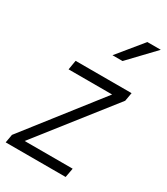

<svg xmlns="http://www.w3.org/2000/svg" viewBox="-194 -832 792 913"><g transform="rotate(30 202.0 -375.0)"><path d="M385.3 -455.1 67.4 -50.8H329.1H330.6V-48.8L321.8 -1L321.3 0H320.3H-5.9H-7.3V-1.5L0.5 -45.9L1 -46.4L316.9 -450.2H79.6H78.1V-452.1L86.4 -501L86.9 -502H87.9H392.1H394L393.6 -500.5L385.7 -455.6ZM337.4 -750H411.1L280.3 -612.8H225.1Z"/></g></svg>

Font: MAUL Condensed Light Italic
Style: Light Italic
Weight: 300
Italic angle: -12°
Designer: MAUL
Version: Version 1.0; 2020; ttfautohint (v1.8.3)